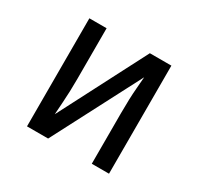

<svg xmlns="http://www.w3.org/2000/svg" viewBox="-119 -669 838 811"><g transform="rotate(30 300.0 -263.5)"><path d="M500 0H416V-246Q416 -320 420.5 -371Q425 -422 425 -427L203 0H100V-527H184V-280Q184 -217 180 -162.5Q176 -108 176 -103L395 -527H500Z"/></g></svg>

Font: Fira Mono
Style: Regular
Weight: 400
Designer: Carrois Corporate & Edenspiekermann AG
Foundry: Carrois Corporate GbR & Edenspiekermann AG
Version: Version 3.206